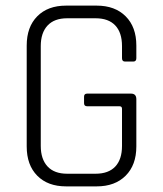

<svg xmlns="http://www.w3.org/2000/svg" viewBox="-20 -663 579 683"><path d="M324 0H215Q150 0 112.5 -38Q75 -76 75 -142V-501Q75 -567 112.5 -605Q150 -643 215 -643H324Q389 -643 427 -605Q465 -567 465 -501V-456Q465 -444 454 -444H425Q414 -444 414 -456V-499Q414 -547 390 -572.5Q366 -598 320 -598H219Q173 -598 149 -572Q125 -546 125 -499V-144Q125 -97 149 -71Q173 -45 219 -45H320Q366 -45 390 -70.5Q414 -96 414 -144V-276Q414 -285 405 -285H290Q279 -285 279 -296V-319Q279 -330 290 -330H446Q465 -330 465 -310V-142Q465 -76 427 -38Q389 0 324 0Z"/></svg>

Font: Rajdhani
Style: Regular
Weight: 400
Designer: Satya Rajpurohit, Jyotish Sonowal
Foundry: Indian Type Foundry
Version: Version 1.201;PS 1.0;hotconv 1.0.78;makeotf.lib2.5.61930; tt